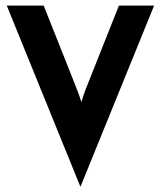

<svg xmlns="http://www.w3.org/2000/svg" viewBox="-20 -645 575 686"><path d="M266.7 20.8H268.1L530.6 -625H404.9L302.8 -368.1C290.3 -336.8 279.9 -312.5 270.8 -280.6C260.4 -313.9 249.3 -338.9 238.2 -368.1L136.1 -625H4.2Z"/></svg>

Font: Afacad
Style: Bold
Weight: 700
Designer: Kristian Moeller
Foundry: Dicotype
Version: Version 1.000